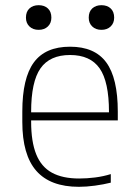

<svg xmlns="http://www.w3.org/2000/svg" viewBox="-20 -710 540 740"><path d="M284 10Q174 10 120 -51.5Q66 -113 66 -240V-280Q66 -409 110.5 -469.5Q155 -530 250 -530Q345 -530 389.5 -469.5Q434 -409 434 -280V-246H83V-277H411L400 -263V-279Q400 -395 364 -446.5Q328 -498 250 -498Q172 -498 136 -446.5Q100 -395 100 -279V-241Q100 -164 119.5 -115.5Q139 -67 180 -44.5Q221 -22 285 -22Q315 -22 346.5 -26Q378 -30 407 -39V-6Q379 1 346 5.5Q313 10 284 10ZM129 -595Q107 -595 93.5 -608Q80 -621 80 -642Q80 -665 93.5 -677.5Q107 -690 129 -690Q151 -690 164.5 -677.5Q178 -665 178 -642Q178 -621 164.5 -608Q151 -595 129 -595ZM371 -595Q349 -595 335.5 -608Q322 -621 322 -642Q322 -665 335.5 -677.5Q349 -690 371 -690Q393 -690 406.5 -677.5Q420 -665 420 -642Q420 -621 406.5 -608Q393 -595 371 -595Z"/></svg>

Font: M PLUS Code Latin ExtraLight
Style: Regular
Weight: 250
Designer: Coji Morishita
Foundry: UNDERFOREST DESIGN
Version: Version 1.002; ttfautohint (v1.8.3)